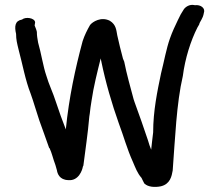

<svg xmlns="http://www.w3.org/2000/svg" viewBox="-20 -716 889 776"><path d="M45 -579C45 -556 49 -541 55 -516C71 -457 82 -393 104 -337C115 -307 128 -261 139 -229C152 -192 166 -155 179 -117L180 -118C190 -97 194 -75 204 -49L210 -28C212 -15 220 11 256 12C298 16 313 -29 315 -43C315 -43 317 -46 317 -47C325 -111 335 -175 341 -245L343 -258C344 -272 347 -289 350 -309C358 -365 374 -428 387 -480C387 -479 388 -473 389 -470C407 -382 432 -297 460 -218C480 -165 493 -115 517 -62C527 -39 535 -16 552 3C555 10 559 17 564 27V26C578 40 606 42 630 37C668 28 674 -4 678 -27C688 -158 693 -297 719 -409C728 -480 751 -552 778 -605L785 -617C787 -629 800 -639 804 -664C811 -683 791 -698 768 -695C744 -701 728 -685 724 -680C718 -669 711 -661 705 -647L699 -635C688 -612 676 -587 667 -561C652 -519 643 -467 631 -420C616 -348 599 -268 599 -181C596 -153 593 -134 591 -111C586 -123 582 -135 578 -149C561 -201 543 -250 524 -303L520 -315C507 -364 492 -416 482 -467L477 -479C468 -514 461 -540 454 -573C450 -593 450 -616 424 -632C389 -650 354 -628 344 -615C332 -594 322 -574 314 -550C284 -438 259 -323 246 -193C232 -229 218 -267 206 -304C194 -342 177 -376 167 -411C155 -445 146 -503 134 -544C131 -561 129 -572 129 -587C127 -597 123 -605 120 -613L122 -626C120 -644 83 -649 69 -637C40 -632 38 -609 45 -579Z"/></svg>

Font: Scribbler
Style: Blk
Weight: 900
Designer: Mew Too
Foundry: Cannot Into Space Fonts
Version: Version 1.001